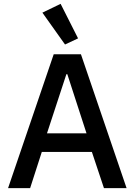

<svg xmlns="http://www.w3.org/2000/svg" viewBox="-20 -981 702 1001"><path d="M522 0 459 -189H198L137 0H22L260 -698H402L640 0ZM331 -594H326L225 -286H431ZM201 -915 296 -961 387 -781 319 -749Z"/></svg>

Font: IBM Plex Sans Thai Medium
Style: Regular
Weight: 500
Designer: Mike Abbink, Paul van der Laan, Pieter van Rosmalen, Ben Mitchell, Mark Frömberg
Foundry: Bold Monday
Version: Version 1.1